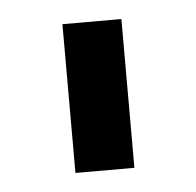

<svg xmlns="http://www.w3.org/2000/svg" viewBox="-31 -761 285 279"><g transform="rotate(-5 112.0 -621.5)"><path d="M155 -513H69V-730H155Z"/></g></svg>

Font: Medium
Style: Regular
Weight: 500
Designer: Fernando Haro
Foundry: deFharo
Version: Version 1.787